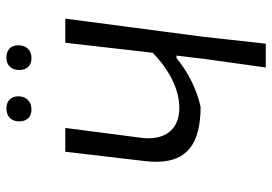

<svg xmlns="http://www.w3.org/2000/svg" viewBox="-148 -720 868 613"><g transform="rotate(-90 286.5 -414.0)"><path d="M533 -640 475 -199 453 0H377L404 -193L415 -285H407Q336 -227 251 -208Q162 -208 119 -242.5Q76 -277 76 -349Q76 -360 78 -384L108 -640H184L153 -401Q151 -383 151 -376Q151 -328 176.5 -302Q202 -276 248 -276Q291 -276 336.5 -298Q382 -320 424 -361L456 -640ZM285 -790Q285 -771 273.5 -759.5Q262 -748 244 -748Q225 -748 215 -758.5Q205 -769 205 -787Q205 -806 216 -817Q227 -828 246 -828Q264 -828 274.5 -818Q285 -808 285 -790ZM448 -790Q448 -771 437 -759.5Q426 -748 407 -748Q389 -748 379 -758.5Q369 -769 369 -787Q369 -806 379.5 -817Q390 -828 409 -828Q427 -828 437.5 -818Q448 -808 448 -790Z"/></g></svg>

Font: Alegreya Sans SC
Style: Italic
Weight: 400
Italic angle: -7°
Designer: Juan Pablo del Peral
Foundry: Huerta Tipografica
Version: Version 2.008; ttfautohint (v1.6)